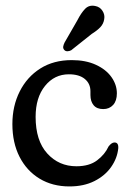

<svg xmlns="http://www.w3.org/2000/svg" viewBox="-20 -660 462 690"><path d="M400 -324.5Q400 -297.5 386.5 -282.8Q373 -268 351 -268Q328 -268 316.5 -281.8Q305 -295.5 305 -318.5V-332Q305 -359.5 284.8 -376.2Q264.5 -393 227.5 -393Q175.5 -393 141.8 -351.2Q108 -309.5 108 -240Q108 -154.5 149.8 -108.5Q191.5 -62.5 254.5 -62.5Q301 -62.5 329 -83.8Q357 -105 370 -133.5Q381 -148 391.5 -148Q406.5 -148 405 -127Q401.5 -91.5 379.5 -60Q357.5 -28.5 319.2 -9.2Q281 10 229.5 10Q168.5 10 122.2 -18Q76 -46 50.2 -96.5Q24.5 -147 24.5 -214Q24.5 -279 50.8 -331.2Q77 -383.5 124.8 -413.8Q172.5 -444 238 -444Q288 -444 324.5 -427.2Q361 -410.5 380.5 -383Q400 -355.5 400 -324.5ZM258 -587Q271.5 -613.5 285.8 -628.2Q300 -643 322 -638.5Q339 -635.5 348.2 -621.2Q357.5 -607 354.5 -591Q352 -574.5 340.8 -562.5Q329.5 -550.5 309.5 -538L236 -479.5Q229.5 -476 222.5 -475.8Q215.5 -475.5 211 -480.5Q206 -486 207.2 -493Q208.5 -500 212 -507Z"/></svg>

Font: Fraunces 144pt S100
Style: Regular
Weight: 400
Version: Version 1.000; ttfautohint (v1.8.3)